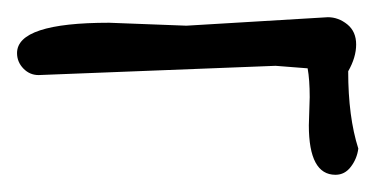

<svg xmlns="http://www.w3.org/2000/svg" viewBox="-30 -434 435 222"><path d="M288.6 -357.9 14.6 -347.2Q4.4 -347.2 -2.9 -354.7Q-10.3 -362.3 -10.3 -372.6Q-10.3 -407.7 96.2 -407.7L185.5 -404.3L349.1 -414.1Q361.3 -414.1 371.6 -405.8Q381.8 -397.5 381.8 -382.6Q381.8 -367.7 372.6 -351.6Q372.6 -298.8 384.3 -262.2Q382.8 -250.5 375.7 -241.2Q368.7 -231.9 357.9 -231.9Q327.1 -231.9 327.1 -289.1L328.1 -321.8Q328.1 -341.8 325.7 -355Z"/></svg>

Font: Amatic
Style: Bold
Weight: 700
Width: 3
Version: Version 2.000; ttfautohint (v0.92-dirty) -l 8 -r 50 -G 50 -x